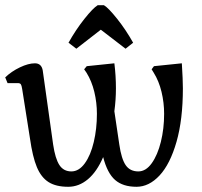

<svg xmlns="http://www.w3.org/2000/svg" viewBox="-20 -704 776 737"><path d="M243 -540Q271 -590 304 -631.5Q337 -673 355 -684H379Q396 -674 429.5 -632Q463 -590 491 -540L462 -517L367 -590L273 -517ZM95 -173 65 -363Q63 -376 60 -380.5Q57 -385 48 -385H9L0 -407Q24 -430 56.5 -445.5Q89 -461 114 -461Q139 -461 144 -434L184 -149Q192 -95 208 -70.5Q224 -46 254 -46Q283 -46 305.5 -77Q328 -108 340 -159Q352 -210 352 -267Q352 -310 342 -351.5Q332 -393 312 -425L303 -438L313 -450L419 -461Q425 -413 425 -365Q425 -321 419 -277L438 -149Q446 -94 462.5 -70Q479 -46 511 -46Q540 -46 562.5 -77.5Q585 -109 597.5 -159.5Q610 -210 610 -267Q610 -310 600 -351.5Q590 -393 570 -425L562 -438L571 -450L678 -461Q682 -397 682 -365Q682 -245 657.5 -159.5Q633 -74 592.5 -30.5Q552 13 504 13Q452 13 422 -13Q392 -39 376 -101Q352 -45 317.5 -16Q283 13 242 13Q195 13 166.5 -5Q138 -23 121.5 -62.5Q105 -102 95 -173Z"/></svg>

Font: Kurale
Style: Regular
Weight: 400
Designer: Eduardo Rodriguez Tunni
Foundry: Eduardo Rodriguez Tunni
Version: Version 2.000